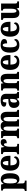

<svg xmlns="http://www.w3.org/2000/svg" viewBox="2442 -3030 815 5738"><g transform="rotate(-90 2849.0 -161.5)"><path d="M9 226H321V172H293C275 172 236 164 236 107V55C236 14 235 -23 233 -56H238C263 -13 299 12 358 12C478 12 540 -73 540 -266C540 -460 477 -546 360 -546C292 -546 251 -510 226 -461H222L203 -536H23V-482H28C59 -482 79 -473 79 -411V108C79 164 40 172 21 172H9ZM311 -61C252 -61 236 -127 236 -266C236 -395 252 -472 314 -472C363 -472 383 -397 383 -265C383 -128 363 -61 311 -61Z M855 10C991 10 1044 -53 1044 -107C1044 -130 1028 -146 1009 -152C989 -103 954 -65 894 -65C817 -65 777 -124 775 -257H1061V-308C1061 -466 979 -549 845 -549C700 -549 617 -453 617 -265C617 -91 695 10 855 10ZM906 -321H777C777 -427 806 -484 849 -484C889 -484 907 -423 906 -321Z M1107 0H1418V-54H1388C1355 -54 1332 -62 1332 -121V-276C1332 -359 1355 -450 1399 -450C1432 -450 1439 -421 1439 -366C1513 -366 1561 -394 1561 -457C1561 -510 1533 -548 1466 -548C1397 -548 1358 -512 1329 -438H1325L1307 -536H1113V-482H1117C1155 -482 1175 -473 1175 -414V-126C1175 -63 1151 -54 1111 -54H1107Z M1588 0H1873V-54H1870C1831 -54 1811 -63 1811 -120V-308C1811 -389 1830 -462 1879 -462C1923 -462 1937 -413 1937 -327V0H2150V-54H2147C2108 -54 2092 -63 2092 -125V-320C2092 -396 2112 -462 2160 -462C2204 -462 2220 -413 2220 -327V0H2434V-54H2431C2391 -54 2376 -63 2376 -125V-356C2376 -491 2321 -549 2225 -549C2152 -549 2108 -517 2086 -464H2082C2062 -524 2019 -549 1955 -549C1874 -549 1836 -517 1812 -466H1807L1796 -536H1591V-485H1594C1633 -485 1655 -476 1655 -420V-123C1655 -63 1633 -54 1593 -54H1588Z M2630 10C2695 10 2720 -13 2759 -67H2768L2788 0H2971V-54H2968C2928 -54 2915 -70 2915 -125V-379C2915 -504 2850 -549 2720 -549C2615 -549 2529 -518 2529 -447C2529 -399 2570 -379 2656 -379C2656 -448 2673 -487 2707 -487C2745 -487 2759 -449 2759 -374V-319L2687 -316C2557 -311 2492 -262 2492 -153C2492 -42 2554 10 2630 10ZM2692 -62C2664 -62 2652 -94 2652 -149C2652 -221 2670 -257 2728 -263L2760 -266V-191C2760 -114 2733 -62 2692 -62Z M3010 0H3295V-54H3291C3252 -54 3233 -63 3233 -120V-308C3233 -388 3249 -462 3300 -462C3343 -462 3355 -412 3355 -327V0H3569V-54H3565C3526 -54 3511 -63 3511 -125V-356C3511 -491 3461 -549 3368 -549C3294 -549 3258 -516 3234 -466H3230L3218 -536H3014V-482H3018C3057 -482 3077 -473 3077 -417V-123C3077 -63 3054 -54 3015 -54H3010Z M3866 10C4002 10 4055 -53 4055 -107C4055 -130 4039 -146 4020 -152C4000 -103 3965 -65 3905 -65C3828 -65 3788 -124 3786 -257H4072V-308C4072 -466 3990 -549 3856 -549C3711 -549 3628 -453 3628 -265C3628 -91 3706 10 3866 10ZM3917 -321H3788C3788 -427 3817 -484 3860 -484C3900 -484 3918 -423 3917 -321Z M4370 10C4507 10 4550 -52 4550 -102C4550 -122 4540 -138 4523 -147C4503 -100 4460 -63 4400 -63C4330 -63 4302 -133 4302 -267C4302 -437 4329 -487 4372 -487C4410 -487 4422 -426 4422 -356C4532 -356 4551 -401 4551 -444C4551 -500 4501 -549 4368 -549C4242 -549 4144 -482 4144 -266C4144 -60 4234 10 4370 10Z M4859 10C4995 10 5048 -53 5048 -107C5048 -130 5032 -146 5013 -152C4993 -103 4958 -65 4898 -65C4821 -65 4781 -124 4779 -257H5065V-308C5065 -466 4983 -549 4849 -549C4704 -549 4621 -453 4621 -265C4621 -91 4699 10 4859 10ZM4910 -321H4781C4781 -427 4810 -484 4853 -484C4893 -484 4911 -423 4910 -321Z M5327 10C5389 10 5430 -16 5457 -70H5461L5484 0H5675V-54H5665C5633 -54 5612 -59 5612 -117V-536H5402V-482H5405C5437 -482 5456 -476 5456 -419V-228C5456 -136 5437 -77 5390 -77C5346 -77 5335 -125 5335 -219V-536H5123V-482H5126C5170 -482 5178 -468 5178 -411V-188C5178 -53 5221 10 5327 10Z"/></g></svg>

Font: Noto Serif Devanagari Condensed ExtraBold
Style: Regular
Weight: 800
Width: 3
Designer: Universal Thirst, Indian Type Foundry and the Monotype Design Team
Foundry: Monotype Imaging Inc.
Version: Version 2.004